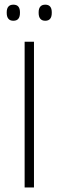

<svg xmlns="http://www.w3.org/2000/svg" viewBox="-20 -822 257 842"><path d="M129 -639V0H88V-639ZM38.5 -731Q24 -731 16.8 -739.8Q9.5 -748.5 9.5 -765V-768.5Q9.5 -784.5 16.8 -793Q24 -801.5 38.5 -801.5Q53.5 -801.5 60.5 -793Q67.5 -784.5 67.5 -768.5V-765Q67.5 -748.5 60.5 -739.8Q53.5 -731 38.5 -731ZM178.5 -731Q164 -731 156.8 -739.8Q149.5 -748.5 149.5 -765V-768.5Q149.5 -784.5 156.8 -793Q164 -801.5 178.5 -801.5Q193 -801.5 200 -793Q207 -784.5 207 -768.5V-765Q207 -748.5 200 -739.8Q193 -731 178.5 -731Z"/></svg>

Font: Anek Malayalam Medium ExtraLight
Style: Regular
Weight: 250
Version: Version 1.003